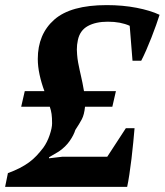

<svg xmlns="http://www.w3.org/2000/svg" viewBox="-29 -732 645 752"><path d="M68 -375H145Q133 -407 126 -439.5Q119 -472 119 -501Q119 -598 183.5 -655Q248 -712 389 -712Q452 -712 506 -701.5Q560 -691 596 -674Q591 -658 582.5 -634Q574 -610 564 -584.5Q554 -559 543.5 -535Q533 -511 524 -494H490L479 -631Q461 -639 440 -643Q419 -647 393 -647Q346 -647 315 -630Q284 -613 276 -575Q272 -557 272 -538Q272 -533 273 -518.5Q274 -504 277 -487Q280 -470 283 -457.5Q286 -445 288.5 -433Q291 -421 294 -407.5Q297 -394 300 -375H425L411 -314H304Q301 -283 291.5 -265Q282 -247 266 -223Q260 -203 244 -180Q228 -157 202 -139L163 -116V-112L214 -118H391L464 -230H498Q496 -207 493 -175Q490 -143 486 -110Q482 -77 477.5 -47.5Q473 -18 469 0H-9L2 -54Q27 -63 47.5 -73.5Q68 -84 84.5 -96Q101 -108 114.5 -122.5Q128 -137 141 -154Q156 -175 165.5 -203Q175 -231 175 -249Q175 -271 173 -285.5Q171 -300 166 -314H54Z"/></svg>

Font: PTSerif
Style: Bold Italic
Weight: 700
Italic angle: -12°
Designer: A.Korolkova, O.Umpeleva, V.Yefimov
Foundry: ParaType Ltd
Version: Version 1.000W OFL; ttfautohint (v1.2) -l 8 -r 50 -G 200 -x 